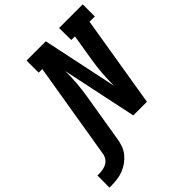

<svg xmlns="http://www.w3.org/2000/svg" viewBox="-364 -875 1235 1235"><g transform="rotate(-45 254.0 -257.5)"><path d="M-82 220H-102L-101 110H-81Q-65 110 -48 106.5Q-31 103 -15.5 94Q0 85 10 69.5Q20 54 22 38L132 -625H99V-735H274L382 -223Q382 -277 386 -331.5Q390 -386 399 -441L429 -625H396L395 -735H610V-625H562L459 0H335L227 -512Q228 -458 223.5 -403.5Q219 -349 210 -294L155 38Q151 64 141.5 90Q132 116 114 138Q96 160 73 176.5Q50 193 23.5 203Q-3 213 -29.5 216.5Q-56 220 -82 220Z"/></g></svg>

Font: Iosevka Etoile Extrabold
Style: Italic
Weight: 800
Italic angle: -9°
Designer: Belleve Invis
Foundry: Belleve Invis
Version: Version 22.1.2; ttfautohint (v1.8.4)